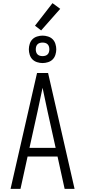

<svg xmlns="http://www.w3.org/2000/svg" viewBox="-20 -1198 540 1218"><path d="M47 0 215 -735H285L453 0H390L345 -205H155L110 0ZM333 -260 282 -490Q274 -528 266 -565.5Q258 -603 250 -641Q242 -603 234 -565.5Q226 -528 218 -490L167 -260ZM250 -798Q233 -798 215.5 -803.5Q198 -809 186 -821Q174 -833 168.5 -850.5Q163 -868 163 -885Q163 -902 168.5 -919.5Q174 -937 186 -949Q198 -961 215.5 -966.5Q233 -972 250 -972Q267 -972 284.5 -966.5Q302 -961 314 -949Q326 -937 331.5 -919.5Q337 -902 337 -885Q337 -868 331.5 -850.5Q326 -833 314 -821Q302 -809 284.5 -803.5Q267 -798 250 -798ZM250 -842Q259 -842 267.5 -844.5Q276 -847 282 -853Q288 -859 290.5 -867.5Q293 -876 293 -885Q293 -894 290.5 -902.5Q288 -911 282 -917Q276 -923 267.5 -925.5Q259 -928 250 -928Q241 -928 232.5 -925.5Q224 -923 218 -917Q212 -911 209.5 -902.5Q207 -894 207 -885Q207 -876 209.5 -867.5Q212 -859 218 -853Q224 -847 232.5 -844.5Q241 -842 250 -842ZM241 -1005 202 -1035 313 -1178 362 -1142Z"/></svg>

Font: Iosevka Light
Style: Regular
Weight: 300
Monospace: yes
Designer: Belleve Invis
Foundry: Belleve Invis
Version: Version 32.5.0; ttfautohint (v1.8.4)